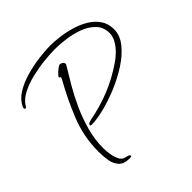

<svg xmlns="http://www.w3.org/2000/svg" viewBox="-210 -830 985 985"><g transform="rotate(-45 282.5 -338.0)"><path d="M164 -249Q162 -249 158 -249.5Q154 -250 154 -254Q154 -262 163.5 -265.5Q173 -269 178 -270Q258 -285 330 -314Q402 -343 469 -389Q489 -402 510 -422Q531 -442 545.5 -466.5Q560 -491 560 -516Q560 -560 532.5 -588Q505 -616 464 -631Q423 -646 379.5 -651.5Q336 -657 303 -657Q272 -657 227 -652.5Q182 -648 134.5 -637Q87 -626 48.5 -606.5Q10 -587 -8 -558Q-9 -555 -11.5 -551.5Q-14 -548 -19 -548Q-22 -548 -23.5 -551Q-25 -554 -25 -556Q-25 -558 -24 -561Q-23 -564 -22 -566Q-5 -601 33.5 -624.5Q72 -648 120.5 -661.5Q169 -675 216 -681Q263 -687 297 -687Q328 -687 367 -682Q406 -677 445 -665.5Q484 -654 517 -634Q550 -614 570 -584.5Q590 -555 590 -514Q590 -470 558 -430Q526 -390 475 -357Q424 -324 366 -300Q308 -276 254 -262.5Q200 -249 164 -249ZM177 11Q137 11 118 -10Q99 -31 94 -62.5Q89 -94 89 -126Q89 -235 128.5 -333Q168 -431 220 -523Q222 -527 222 -530Q222 -535 221.5 -536Q221 -537 220 -537Q212 -537 216.5 -544Q221 -551 231 -560.5Q241 -570 251 -577Q261 -584 265 -584Q273 -584 281 -578.5Q289 -573 289 -564Q289 -560 272 -533Q255 -506 229.5 -462Q204 -418 178.5 -362.5Q153 -307 136 -245.5Q119 -184 119 -123Q119 -107 122.5 -81Q126 -55 136 -33.5Q146 -12 167 -8Q172 -7 182 -4Q192 -1 193 6Q191 10 186 10.5Q181 11 177 11Z"/></g></svg>

Font: Licorice
Style: Regular
Weight: 400
Designer: Robert E. Leuschke
Foundry: Robert E. Leuschke
Version: Version 1.010; ttfautohint (v1.8.3)